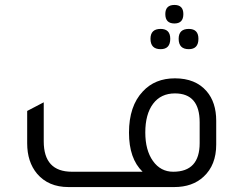

<svg xmlns="http://www.w3.org/2000/svg" viewBox="-20 -757 975 777"><path d="M686 -662Q649 -662 649 -700Q649 -737 686 -737Q722 -737 722 -700Q722 -662 686 -662ZM630 -558Q589 -558 589 -600Q589 -640 630 -640Q669 -640 669 -600Q669 -558 630 -558ZM744 -558Q703 -558 703 -600Q703 -640 744 -640Q783 -640 783 -600Q783 -558 744 -558ZM257 0Q176 0 130 -54Q90 -102 90 -177V-308L157 -343V-185Q157 -62 271 -62H557Q502 -115 502 -220Q502 -328 558 -387Q607 -440 688 -440Q771 -440 816 -388Q855 -343 855 -268V-172Q855 -89 804 -42Q759 0 685 0ZM788 -262Q788 -379 688 -379Q631 -379 599.5 -337Q568 -295 568 -221Q568 -149 599 -105.5Q630 -62 681 -62Q788 -62 788 -178Z"/></svg>

Font: Space Grotesk
Style: Regular
Weight: 400
Designer: Florian Karsten
Foundry: Florian Karsten
Version: Version 2.000